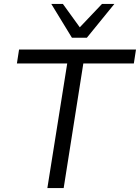

<svg xmlns="http://www.w3.org/2000/svg" viewBox="-20 -957 712 977"><path d="M221 0 322 -634H66L77 -705H672L661 -634H404L304 0ZM346 -765 241 -937H300L386 -818L499 -937H562L422 -765Z"/></svg>

Font: Nunito Sans 12pt ExtraLight 12pt
Style: Italic
Weight: 400
Italic angle: -9°
Version: Version 3.101;gftools[0.9.27]